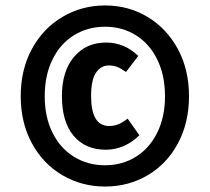

<svg xmlns="http://www.w3.org/2000/svg" viewBox="-20 -785 769 704"><path d="M673 -432Q673 -335 632.5 -259.5Q592 -184 521.5 -142.5Q451 -101 365 -101Q280 -101 209 -142.5Q138 -184 97 -259.5Q56 -335 56 -432Q56 -530 97 -605.5Q138 -681 209 -723Q280 -765 365 -765Q451 -765 521 -723Q591 -681 632 -605.5Q673 -530 673 -432ZM144 -432Q144 -356 172.5 -298.5Q201 -241 251.5 -210Q302 -179 365 -179Q428 -179 478 -210Q528 -241 556.5 -298.5Q585 -356 585 -432Q585 -509 556.5 -567Q528 -625 478 -656Q428 -687 365 -687Q302 -687 251.5 -656Q201 -625 172.5 -567Q144 -509 144 -432ZM487 -580 442 -521Q424 -534 410 -539.5Q396 -545 379 -545Q350 -545 332 -518.5Q314 -492 314 -433Q314 -323 380 -323Q399 -323 414.5 -329.5Q430 -336 448 -350L491 -289Q466 -264 434.5 -250Q403 -236 368 -236Q293 -236 250 -287Q207 -338 207 -433Q207 -524 251.5 -576.5Q296 -629 369 -629Q436 -629 487 -580Z"/></svg>

Font: Fira Sans Condensed
Style: Bold
Weight: 700
Width: 3
Designer: bBox Type GmbH & Carrois Corporate GbR & Edenspiekermann AG
Foundry: bBox Type GmbH & Carrois Corporate GbR & Edenspiekermann AG
Version: Version 4.301